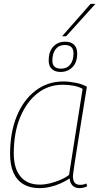

<svg xmlns="http://www.w3.org/2000/svg" viewBox="-20 -960 512 990"><path d="M389 10Q375 10 364 4Q353 -2 346.5 -13.5Q340 -25 339 -40Q318 -26 292.5 -14.5Q267 -3 239 3.5Q211 10 183 10Q135 10 101 -10Q67 -30 49.5 -69.5Q32 -109 32 -166Q32 -276 66 -360Q100 -444 162.5 -492Q225 -540 307 -540Q323 -540 339 -538Q355 -536 371 -533Q387 -530 401 -525Q415 -520 428 -513Q411 -410 399 -334Q387 -258 378.5 -205Q370 -152 365 -119Q360 -86 358 -70Q356 -54 356 -52Q356 -29 365 -18Q374 -7 393 -7Q402 -7 409.5 -8.5Q417 -10 426 -14L429 1Q420 5 410 7.5Q400 10 389 10ZM336 -58 406 -502Q386 -513 360 -518Q334 -523 302 -523Q230 -523 173.5 -479Q117 -435 84 -355.5Q51 -276 51 -169Q51 -91 86 -49.5Q121 -8 185 -8Q210 -8 237 -14.5Q264 -21 290 -32Q316 -43 336 -58ZM292 -589Q264 -589 247.5 -604Q231 -619 231 -648Q231 -694 254.5 -719.5Q278 -745 317 -745Q346 -745 362 -729.5Q378 -714 378 -683Q378 -639 354 -614Q330 -589 292 -589ZM295 -606Q325 -606 342 -627Q359 -648 359 -685Q359 -728 314 -728Q284 -728 267 -706.5Q250 -685 250 -647Q250 -606 295 -606ZM300 -773 447 -940H472L321 -773Z"/></svg>

Font: Georama ExtraCondensed Thin Thin
Style: Italic
Weight: 250
Italic angle: -9°
Version: Version 1.001